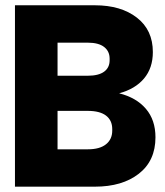

<svg xmlns="http://www.w3.org/2000/svg" viewBox="-20 -700 620 720"><path d="M36.1 0V-680.2H335.9Q433.6 -680.2 493.4 -633.8Q553.2 -587.4 553.2 -504.9Q553.2 -444.8 520 -405.5Q486.8 -366.2 426.8 -350.1Q491.2 -334 527.1 -292Q563 -250 563 -185.1Q563 -97.2 500.7 -48.6Q438.5 0 335.9 0ZM195.8 -140.1H309.1Q354 -140.1 377.4 -158.9Q400.9 -177.7 400.9 -210V-215.8Q400.9 -248.5 377.7 -266.4Q354.5 -284.2 309.1 -284.2H195.8ZM195.8 -416H309.1Q349.6 -416 370.4 -431.2Q391.1 -446.3 391.1 -474.1V-480Q391.1 -507.8 370.4 -523.9Q349.6 -540 309.1 -540H195.8Z"/></svg>

Font: TASA Orbiter Display Black
Style: Regular
Weight: 900
Designer: Weizhong Zhang
Version: Version 1.000;Glyphs 3.1.2 (3151)